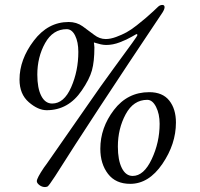

<svg xmlns="http://www.w3.org/2000/svg" viewBox="-20 -666 811 777"><path d="M59 -344Q59 -425 116.5 -501Q174 -577 258 -577Q290 -577 314.5 -559.5Q339 -542 361 -525Q383 -508 408 -508Q427 -508 450 -516.5Q473 -525 491.5 -535Q510 -545 533.5 -563.5Q557 -582 568.5 -592Q580 -602 600 -620L619 -638Q627 -646 637 -646Q646 -646 646 -637Q646 -629 638 -616Q348 -183 203 47Q177 87 172 89Q166 91 162 91Q150 91 139.5 83Q129 75 129 67Q129 55 158 12Q165 3 169 -3L334 -240Q387 -317 440.5 -390Q494 -463 515 -492Q536 -521 536 -524Q536 -528 532 -528Q531 -528 512.5 -517Q494 -506 465.5 -495Q437 -484 410 -484Q399 -484 388 -486.5Q377 -489 369.5 -491.5Q362 -494 361 -494Q360 -494 360 -493L361 -486Q362 -480 362 -474Q362 -417 352 -381Q342 -345 311 -300Q257 -220 169 -220Q134 -220 96.5 -252.5Q59 -285 59 -344ZM131 -364Q131 -309 147 -278Q163 -247 191 -247Q239 -247 268 -313Q297 -379 297 -456Q297 -496 284 -522Q271 -548 250 -548Q194 -548 162.5 -491.5Q131 -435 131 -364ZM386 -64Q386 -149 441 -221Q496 -293 584 -293Q638 -293 665 -259Q692 -225 692 -170Q692 -83 637 -2.5Q582 78 507 78Q448 78 417 37.5Q386 -3 386 -64ZM457 -73Q457 -18 473 14Q489 46 517 46Q562 46 594 -22Q626 -90 626 -165Q626 -205 611.5 -233.5Q597 -262 576 -262Q520 -262 488.5 -203.5Q457 -145 457 -73Z"/></svg>

Font: OFL Sorts Mill Goudy TT
Style: Regular
Weight: 500
Version: Version 003.000